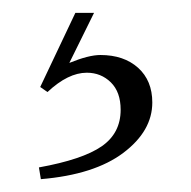

<svg xmlns="http://www.w3.org/2000/svg" viewBox="-20 -33 295 296"><path d="M96.2 -13.2H125L86.9 64Q116.7 51.8 134.8 51.8Q170.9 51.8 192.9 71.5Q214.8 91.3 214.8 125Q214.8 168.9 170.2 202.6Q125.5 236.3 43 243.2L40 225.1Q107.4 212.9 136.7 192.6Q166 172.4 166 136.2Q166 108.9 150.9 94Q135.7 79.1 113.8 79.1Q85 79.1 53.2 108.9L42 101.1Z"/></svg>

Font: Ortica Linear Light
Style: Regular
Weight: 300
Designer: Benedetta Bovani
Foundry: Collletttivo
Version: Version 2.000;Glyphs 3.1.2 (3151)